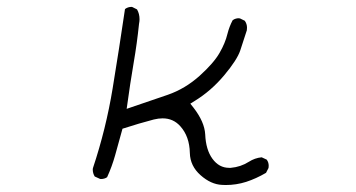

<svg xmlns="http://www.w3.org/2000/svg" viewBox="-20 -526 1040 561"><path d="M639.6 14.6Q670.4 14.6 699.2 5.4Q728 -3.9 757.3 -21L764.6 -35.2Q765.1 -38.6 765.1 -41.5Q765.1 -51.8 759.3 -59.6L744.6 -66.4Q724.6 -64.5 707 -53.2Q683.1 -38.1 654.3 -35.6Q651.9 -35.6 649.4 -35.6Q620.1 -35.6 600.8 -62Q581.5 -88.4 579.6 -133.3Q577.6 -169.9 545.4 -211.4L536.1 -223.1L548.8 -231Q596.7 -260.3 634.8 -305.7Q672.9 -351.1 682.1 -378.9Q691.4 -406.7 701.2 -437.5Q701.7 -441.4 701.7 -445.3Q701.7 -456.1 695.3 -465.3L681.2 -472.2Q679.7 -472.7 676.5 -472.7Q673.3 -472.7 668.7 -471.4Q664.1 -470.2 659.7 -466.8Q649.9 -448.2 644.5 -426.8Q638.2 -400.4 621.6 -371.6Q605 -342.3 563.5 -304.7Q521 -266.6 470.2 -249L350.1 -208Q360.8 -286.1 370.6 -342.8Q380.4 -399.4 386.2 -456.1Q387.7 -463.9 387.7 -469.7Q387.7 -485.8 380.4 -498.5L366.7 -505.4Q365.7 -505.9 364.7 -505.9Q353.5 -505.9 345.2 -499.5Q328.1 -383.3 309.1 -267.6Q289.6 -148.9 251.5 -34.7Q251 -32.7 251 -31.2Q251 -19.5 256.8 -10.3L272 -3.4Q273.4 -2.9 274.4 -2.9Q285.6 -2.9 293 -8.3Q307.1 -39.1 316.4 -72.3L337.9 -149.9Q387.7 -166 429.2 -176.8Q442.9 -180.2 455.1 -180.2Q486.3 -180.2 506.8 -157.2Q533.7 -127.4 534.7 -79.1Q535.6 -41 565.9 -14.2Q596.2 12.7 628.4 14.2Q634.3 14.6 639.6 14.6Z"/></svg>

Font: NaikaiFont
Style: ExtraLight
Weight: 200
Version: Version 1.89